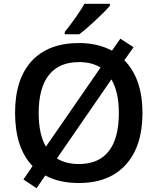

<svg xmlns="http://www.w3.org/2000/svg" viewBox="-20 -951 827 1008"><path d="M59.1 0ZM728 -357.9Q728 -183.6 640.9 -86.9Q553.7 9.8 394 9.8Q290 9.8 217.8 -29.8L171.9 37.1L103 -8.8L150.9 -79.1Q59.1 -174.8 59.1 -358.9Q59.1 -535.6 146.2 -630.4Q233.4 -725.1 395 -725.1Q492.2 -725.1 567.9 -685.1L611.8 -748L681.2 -703.1L632.8 -634.8Q728 -537.6 728 -357.9ZM604 -357.9Q604 -467.8 564.9 -534.2L278.8 -119.1Q326.2 -89.8 394 -89.8Q498 -89.8 551 -157.2Q604 -224.6 604 -357.9ZM183.1 -357.9Q183.1 -245.1 221.2 -181.2L507.8 -596.2Q462.9 -625 395 -625Q290 -625 236.6 -557.1Q183.1 -489.3 183.1 -357.9ZM319.8 -771V-783.2Q347.7 -817.4 377.2 -859.4Q406.7 -901.4 423.8 -931.2H557.1V-920.9Q531.7 -891.1 481.2 -844Q430.7 -796.9 396 -771Z"/></svg>

Font: Open Sans Semibold
Style: Regular
Weight: 600
Foundry: Ascender Corporation
Version: Version 1.10; ttfautohint (v1.5.65-e2d9)